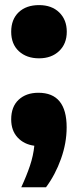

<svg xmlns="http://www.w3.org/2000/svg" viewBox="-20 -578 314 772"><path d="M65.5 175Q87 128.5 100.5 88.2Q114 48 118 8Q76.5 2.5 50.8 -25.2Q25 -53 25 -98Q25 -149 55 -177Q85 -205 134.5 -205Q248 -205 248 -66Q248 -3 225.2 60.8Q202.5 124.5 165 175ZM137 -343.5Q87 -343.5 56 -372Q25 -400.5 25 -450.5Q25 -500 55.2 -528.8Q85.5 -557.5 137 -557.5Q188 -557.5 218.2 -528Q248.5 -498.5 248.5 -450.5Q248.5 -402 217.8 -372.8Q187 -343.5 137 -343.5Z"/></svg>

Font: Encode Sans Semi Condensed ExtraBold
Style: Regular
Weight: 800
Width: 4
Designer: Multiple Designers
Foundry: Impallari Type
Version: Version 3.000; ttfautohint (v1.8.3) -l 8 -r 50 -G 200 -x 14 